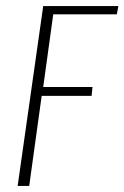

<svg xmlns="http://www.w3.org/2000/svg" viewBox="-20 -611 409 631"><path d="M38 0 122 -591H369L364 -564H155L122 -325H284L281 -296H117L76 0Z"/></svg>

Font: Alumni Sans Thin ExtraLight
Style: Italic
Weight: 250
Italic angle: -8°
Version: Version 1.016